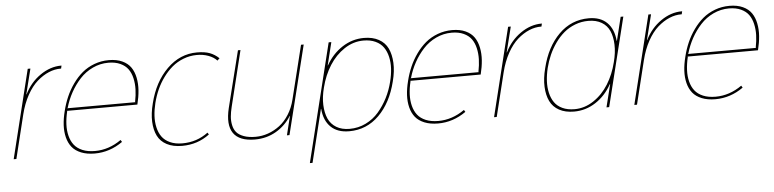

<svg xmlns="http://www.w3.org/2000/svg" viewBox="-48 -895 5480 1359"><g transform="rotate(-5 2691.5 -215.0)"><path d="M415 -630.9 410.2 -609.9H407.2Q364.7 -610.4 322.3 -592.5Q279.8 -574.7 239.7 -539.6Q199.7 -504.4 166.7 -445.1Q133.8 -385.7 115.2 -310.1L39.1 0H20L174.8 -628.9H193.8L148.9 -449.2H150.9Q191.4 -531.7 263.2 -581.3Q335 -630.9 412.1 -630.9Z M428.7 -326.2 913.6 -327.1 911.6 -330.1Q920.9 -377 922.1 -418Q923.3 -459 914.6 -497.1Q905.8 -535.2 886.2 -562.3Q866.7 -589.4 831.3 -605.7Q795.9 -622.1 746.6 -622.1Q688 -622.1 635.3 -597.2Q582.5 -572.3 543.7 -530Q504.9 -487.8 476.8 -436.8Q448.7 -385.7 432.6 -329.1ZM925.8 -309.1 424.8 -308.1 426.8 -305.2Q415 -256.3 413.1 -213.1Q411.1 -169.9 420.7 -131.8Q430.2 -93.8 451.4 -66.4Q472.7 -39.1 510 -23.4Q547.4 -7.8 598.6 -7.8Q697.8 -7.8 785.6 -69.8L794.4 -55.2Q702.6 9.8 595.7 9.8Q540 9.8 499 -6.8Q458 -23.4 434.8 -52.2Q411.6 -81.1 401.4 -121.8Q391.1 -162.6 393.6 -209.2Q396 -255.9 409.7 -309.1Q422.4 -360.8 442.9 -408Q463.4 -455.1 493.9 -498Q524.4 -541 561.8 -572.3Q599.1 -603.5 647.9 -621.8Q696.8 -640.1 751.5 -640.1Q807.1 -640.1 846.7 -621.8Q886.2 -603.5 907.5 -572.5Q928.7 -541.5 937.3 -498.5Q945.8 -455.6 942.4 -408.7Q939 -361.8 925.8 -309.1Z M1402.8 -67.9 1411.6 -54.2Q1326.7 9.8 1216.8 9.8Q1151.9 9.8 1107.7 -13.4Q1063.5 -36.6 1042.7 -78.6Q1022 -120.6 1019.5 -179.2Q1017.1 -237.8 1035.6 -309.1Q1072.3 -458 1164.6 -549.1Q1256.8 -640.1 1378.4 -640.1Q1432.6 -640.1 1468.3 -626.7Q1503.9 -613.3 1533.7 -585L1517.6 -569.8Q1495.1 -594.7 1457 -608.6Q1418.9 -622.6 1373.5 -622.1Q1324.7 -621.6 1279.8 -604.2Q1234.9 -586.9 1199.7 -557.4Q1164.6 -527.8 1135.3 -487.8Q1106 -447.8 1085.9 -402.8Q1065.9 -357.9 1053.7 -309.1Q1042 -261.7 1039.6 -219Q1037.1 -176.3 1045.9 -137.2Q1054.7 -98.1 1075 -69.8Q1095.2 -41.5 1132.1 -24.7Q1168.9 -7.8 1219.7 -7.8Q1322.8 -7.8 1402.8 -67.9Z M2135.7 -629.9 1979.5 0H1961.4L1994.6 -134.8H1992.7Q1951.7 -68.4 1884.3 -29.3Q1816.9 9.8 1734.4 9.8Q1623 9.8 1581.3 -50.5Q1539.6 -110.8 1568.4 -229L1668.5 -629.9H1686.5L1589.4 -234.9Q1580.1 -197.3 1577.4 -166.5Q1574.7 -135.7 1581.1 -105.5Q1587.4 -75.2 1604.7 -54.7Q1622.1 -34.2 1656.2 -21.5Q1690.4 -8.8 1739.7 -8.8Q1785.6 -8.8 1829.3 -24.2Q1873 -39.6 1911.4 -68.6Q1949.7 -97.7 1979 -144.3Q2008.3 -190.9 2022.5 -249L2116.7 -629.9Z M2722.2 -314.9Q2734.4 -362.8 2736.8 -406.7Q2739.3 -450.7 2730.2 -490Q2721.2 -529.3 2700.9 -558.3Q2680.7 -587.4 2644.5 -604.2Q2608.4 -621.1 2559.1 -621.1Q2486.8 -621.1 2423.3 -579.1Q2359.9 -537.1 2316.7 -468.8Q2273.4 -400.4 2252 -314.9Q2234.4 -248 2236.6 -191.7Q2238.8 -135.3 2257.1 -94.2Q2275.4 -53.2 2314 -30Q2352.5 -6.8 2408.2 -6.8Q2469.7 -6.8 2523.2 -33Q2576.7 -59.1 2615 -103.5Q2653.3 -147.9 2680.4 -201.4Q2707.5 -254.9 2722.2 -314.9ZM2741.2 -314.9Q2704.6 -166 2616.2 -78.1Q2527.8 9.8 2403.3 9.8Q2320.3 9.8 2273.2 -36.1Q2226.1 -82 2219.2 -165H2217.3L2125 210H2106L2313 -629.9H2332L2292 -467.8H2293.9Q2338.9 -547.4 2409.9 -593.3Q2481 -639.2 2564 -639.2Q2626 -639.2 2669.4 -615.2Q2712.9 -591.3 2733.4 -548.3Q2753.9 -505.4 2756.8 -445.8Q2759.8 -386.2 2741.2 -314.9Z M2868.2 -326.2 3353 -327.1 3351.1 -330.1Q3360.4 -377 3361.6 -418Q3362.8 -459 3354 -497.1Q3345.2 -535.2 3325.7 -562.3Q3306.2 -589.4 3270.8 -605.7Q3235.4 -622.1 3186 -622.1Q3127.4 -622.1 3074.7 -597.2Q3022 -572.3 2983.2 -530Q2944.3 -487.8 2916.3 -436.8Q2888.2 -385.7 2872.1 -329.1ZM3365.2 -309.1 2864.3 -308.1 2866.2 -305.2Q2854.5 -256.3 2852.5 -213.1Q2850.6 -169.9 2860.1 -131.8Q2869.6 -93.8 2890.9 -66.4Q2912.1 -39.1 2949.5 -23.4Q2986.8 -7.8 3038.1 -7.8Q3137.2 -7.8 3225.1 -69.8L3233.9 -55.2Q3142.1 9.8 3035.2 9.8Q2979.5 9.8 2938.5 -6.8Q2897.5 -23.4 2874.3 -52.2Q2851.1 -81.1 2840.8 -121.8Q2830.6 -162.6 2833 -209.2Q2835.4 -255.9 2849.1 -309.1Q2861.8 -360.8 2882.3 -408Q2902.8 -455.1 2933.3 -498Q2963.9 -541 3001.2 -572.3Q3038.6 -603.5 3087.4 -621.8Q3136.2 -640.1 3190.9 -640.1Q3246.6 -640.1 3286.1 -621.8Q3325.7 -603.5 3346.9 -572.5Q3368.2 -541.5 3376.7 -498.5Q3385.3 -455.6 3381.8 -408.7Q3378.4 -361.8 3365.2 -309.1Z M3828.1 -630.9 3823.2 -609.9H3820.3Q3777.8 -610.4 3735.4 -592.5Q3692.9 -574.7 3652.8 -539.6Q3612.8 -504.4 3579.8 -445.1Q3546.9 -385.7 3528.3 -310.1L3452.1 0H3433.1L3587.9 -628.9H3606.9L3562 -449.2H3564Q3604.5 -531.7 3676.3 -581.3Q3748 -630.9 3825.2 -630.9Z M4311.5 -314Q4329.1 -380.9 4327.1 -437.3Q4325.2 -493.7 4307.4 -534.4Q4289.6 -575.2 4251 -598.1Q4212.4 -621.1 4156.7 -621.1Q4107.4 -621.1 4062.5 -603.8Q4017.6 -586.4 3983.2 -557.4Q3948.7 -528.3 3920.4 -488.5Q3892.1 -448.7 3872.8 -405Q3853.5 -361.3 3841.8 -314Q3830.1 -265.6 3827.9 -221.7Q3825.7 -177.7 3834.7 -138.2Q3843.8 -98.6 3864 -69.6Q3884.3 -40.5 3920.4 -23.7Q3956.5 -6.8 4005.9 -6.8Q4078.1 -6.8 4141.6 -49.1Q4205.1 -91.3 4247.8 -159.9Q4290.5 -228.5 4311.5 -314ZM4406.7 -629.9 4251 0H4231.9L4272 -161.1H4269.5Q4225.1 -81.5 4154.8 -35.9Q4084.5 9.8 4001 9.8Q3939 9.8 3895.5 -13.9Q3852.1 -37.6 3831.3 -80.6Q3810.5 -123.5 3807.9 -182.9Q3805.2 -242.2 3823.7 -314Q3859.9 -462.9 3948.5 -551Q4037.1 -639.2 4161.6 -639.2Q4244.1 -639.2 4291 -592.8Q4337.9 -546.4 4344.7 -462.9H4346.7L4387.7 -629.9Z M4824.7 -630.9 4819.8 -609.9H4816.9Q4774.4 -610.4 4731.9 -592.5Q4689.5 -574.7 4649.4 -539.6Q4609.4 -504.4 4576.4 -445.1Q4543.5 -385.7 4524.9 -310.1L4448.7 0H4429.7L4584.5 -628.9H4603.5L4558.6 -449.2H4560.5Q4601.1 -531.7 4672.9 -581.3Q4744.6 -630.9 4821.8 -630.9Z M4838.4 -326.2 5323.2 -327.1 5321.3 -330.1Q5330.6 -377 5331.8 -418Q5333 -459 5324.2 -497.1Q5315.4 -535.2 5295.9 -562.3Q5276.4 -589.4 5241 -605.7Q5205.6 -622.1 5156.2 -622.1Q5097.7 -622.1 5044.9 -597.2Q4992.2 -572.3 4953.4 -530Q4914.6 -487.8 4886.5 -436.8Q4858.4 -385.7 4842.3 -329.1ZM5335.4 -309.1 4834.5 -308.1 4836.4 -305.2Q4824.7 -256.3 4822.8 -213.1Q4820.8 -169.9 4830.3 -131.8Q4839.8 -93.8 4861.1 -66.4Q4882.3 -39.1 4919.7 -23.4Q4957 -7.8 5008.3 -7.8Q5107.4 -7.8 5195.3 -69.8L5204.1 -55.2Q5112.3 9.8 5005.4 9.8Q4949.7 9.8 4908.7 -6.8Q4867.7 -23.4 4844.5 -52.2Q4821.3 -81.1 4811 -121.8Q4800.8 -162.6 4803.2 -209.2Q4805.7 -255.9 4819.3 -309.1Q4832 -360.8 4852.5 -408Q4873 -455.1 4903.6 -498Q4934.1 -541 4971.4 -572.3Q5008.8 -603.5 5057.6 -621.8Q5106.4 -640.1 5161.1 -640.1Q5216.8 -640.1 5256.3 -621.8Q5295.9 -603.5 5317.1 -572.5Q5338.4 -541.5 5346.9 -498.5Q5355.5 -455.6 5352.1 -408.7Q5348.6 -361.8 5335.4 -309.1Z"/></g></svg>

Font: Sinkin Sans 100 Thin Italic
Style: Regular
Weight: 100
Italic angle: -112°
Designer: Keith Bates
Foundry: K-Type
Version: Sinkin Sans (version 1.0)  by Keith Bates   •   © 2014   www